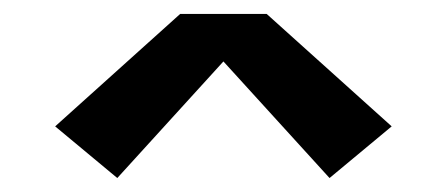

<svg xmlns="http://www.w3.org/2000/svg" viewBox="-20 -714 640 275"><path d="M148 -459 59 -533 238 -694H362L541 -533L452 -459L300 -626Z"/></svg>

Font: Iosevka SS04 Extended
Style: Bold
Weight: 700
Width: 7
Monospace: yes
Designer: Belleve Invis
Foundry: Belleve Invis
Version: Version 19.0.0; ttfautohint (v1.8.4)